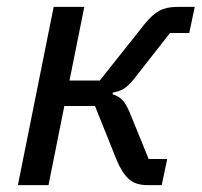

<svg xmlns="http://www.w3.org/2000/svg" viewBox="-20 -538 586 558"><path d="M136 -518H225L182 -304H270L401 -469Q423 -496 443.5 -507Q464 -518 496 -518H546L530 -442H474L369 -308Q353 -288 339.5 -280Q326 -272 308 -269L307 -264Q324 -259 335 -248Q346 -237 357 -211L412 -76H466L450 0H408Q373 0 353.5 -18.5Q334 -37 319 -73L256 -230H167L121 0H32Z"/></svg>

Font: IBM Plex Sans Text
Style: Italic
Weight: 450
Italic angle: -11°
Designer: Mike Abbink, Paul van der Laan, Pieter van Rosmalen
Foundry: Bold Monday
Version: Version 3.005